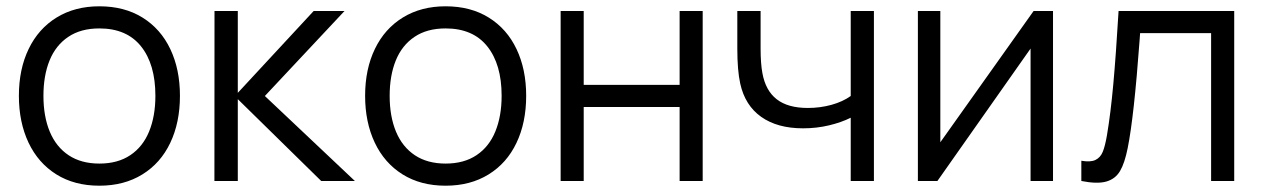

<svg xmlns="http://www.w3.org/2000/svg" viewBox="-20 -575 4011 610"><path d="M40 -270.7Q40 -355.2 71.1 -419.6Q102.2 -484 160.1 -519.5Q218 -555 295.7 -555Q375.2 -555 432.9 -519.1Q490.7 -483.2 521.2 -418.8Q551.7 -354.5 551.7 -270.7Q551.7 -185.7 520.9 -121.1Q490.2 -56.5 432.2 -20.8Q374.3 15 295.7 15Q216.5 15 158.8 -21.1Q101.2 -57.2 70.6 -121.9Q40 -186.7 40 -270.7ZM473.7 -270.7Q473.7 -370.5 428.2 -427.6Q382.7 -484.7 295.7 -484.7Q236.5 -484.7 196.8 -457.8Q157 -431 137.5 -383Q118 -335 118 -270.7Q118 -205 138.2 -156.5Q158.5 -108 198.2 -81.7Q238 -55.3 295.7 -55.3Q354.2 -55.3 394.1 -82.1Q434 -108.8 453.8 -157.4Q473.7 -206 473.7 -270.7Z M661.5 -540H735.5V-280L976.5 -540H1074.5L821.5 -270L1107.5 0H1000.5L735.5 -260V0H661.2Z M1140 -270.7Q1140 -355.2 1171.1 -419.6Q1202.2 -484 1260.1 -519.5Q1318 -555 1395.7 -555Q1475.2 -555 1532.9 -519.1Q1590.7 -483.2 1621.2 -418.8Q1651.7 -354.5 1651.7 -270.7Q1651.7 -185.7 1620.9 -121.1Q1590.2 -56.5 1532.2 -20.8Q1474.3 15 1395.7 15Q1316.5 15 1258.8 -21.1Q1201.2 -57.2 1170.6 -121.9Q1140 -186.7 1140 -270.7ZM1573.7 -270.7Q1573.7 -370.5 1528.2 -427.6Q1482.7 -484.7 1395.7 -484.7Q1336.5 -484.7 1296.8 -457.8Q1257 -431 1237.5 -383Q1218 -335 1218 -270.7Q1218 -205 1238.2 -156.5Q1258.5 -108 1298.2 -81.7Q1338 -55.3 1395.7 -55.3Q1454.2 -55.3 1494.1 -82.1Q1534 -108.8 1553.8 -157.4Q1573.7 -206 1573.7 -270.7Z M1761.2 -540H1834.5V-305.3H2139.2V-540H2212.5V0H2139.2V-235H1834.5V0H1761.2Z M2531.5 -167.3Q2449.7 -167.3 2398.3 -203.8Q2347 -240.2 2331.8 -309.3Q2322.5 -351 2322.5 -421V-540H2396.5V-421Q2396.5 -373 2402.2 -342.7Q2412.2 -287.3 2447.6 -259.7Q2483 -232 2546.5 -232Q2586 -232 2621.9 -242Q2657.8 -252 2682.8 -270V-540H2756.5V0H2682.8V-201Q2653.7 -186.3 2614.1 -176.8Q2574.5 -167.3 2531.5 -167.3Z M3325.5 0H3254.2V-420.7L2958.2 0H2896.2V-540H2967.5V-123L3263.8 -540H3325.5Z M3496.8 -144.7Q3508.5 -213.7 3517 -307Q3525.5 -400.3 3533.8 -540H3901.2V0H3827.8V-469.7H3602.2L3600.5 -445.8Q3582.8 -204 3562.8 -104.7Q3553.3 -56.8 3538.5 -31.7Q3523.7 -6.5 3494.8 1.8Q3465.8 10 3415.5 0V-64.3Q3444.5 -59.2 3460.3 -66.8Q3476.2 -74.5 3483.6 -92.8Q3491 -111 3496.8 -144.7Z"/></svg>

Font: Tap Sans
Style: Regular
Weight: 400
Designer: Tap Payments
Foundry: Tap Payments
Version: Version 1.001;Glyphs 3.1.2 (3151)